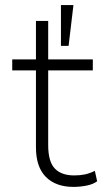

<svg xmlns="http://www.w3.org/2000/svg" viewBox="-20 -725 428 753"><path d="M268 8Q199 8 160 -31Q121 -70 121 -147V-449H28V-492H121V-643H169V-492H344V-449H169V-156Q169 -91 195 -64Q221 -37 271 -37Q294 -37 313 -41Q332 -45 352 -55L361 -14Q345 -2 319 3Q293 8 268 8ZM219 -545V-705H268L249 -545Z"/></svg>

Font: Nunito Sans 7pt SemiCondensed ExtraLight
Style: Regular
Weight: 250
Width: 4
Designer: Vernon Adams
Foundry: Vernon Adams
Version: Version 3.101;gftools[0.9.27]